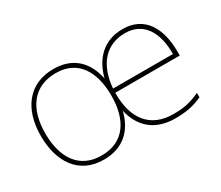

<svg xmlns="http://www.w3.org/2000/svg" viewBox="-100 -770 1166 1013"><g transform="rotate(-30 483.5 -264.0)"><path d="M714 -538C596 -538 528 -462 502 -360C480 -464 416 -538 292 -538C145 -538 59 -432 59 -264C59 -107 134 10 286 10C407 10 475 -61 500 -164C524 -60 593 10 723 10C787 10 835 0 886 -23V-50C824 -22 787 -15 723 -15C586 -15 511 -105 513 -266H906V-291C906 -430 849 -538 714 -538ZM292 -513C433 -513 488 -402 488 -264C488 -119 426 -15 286 -15C151 -15 86 -117 86 -264C86 -420 160 -513 292 -513ZM714 -513C826 -513 880 -423 879 -291H514C526 -436 602 -513 714 -513Z"/></g></svg>

Font: Noto Sans Thai Looped Thin
Style: Regular
Weight: 100
Designer: Sasikarn Vongin, Ben Mitchell
Foundry: The Fontpad Ltd
Version: Version 1.001